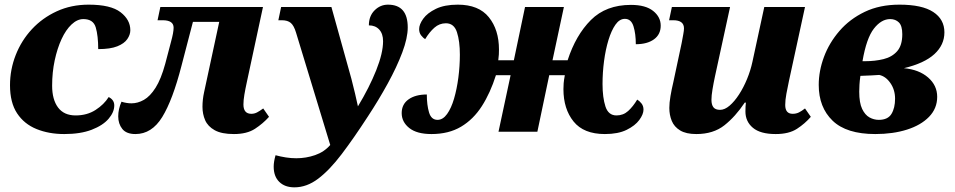

<svg xmlns="http://www.w3.org/2000/svg" viewBox="-20 -566 4105 825"><path d="M256 10Q190 10 137 -11.5Q84 -33 53.5 -79Q23 -125 23 -200Q23 -267 47.5 -329.5Q72 -392 117 -440.5Q162 -489 224 -517.5Q286 -546 361 -546Q456 -546 498 -513.5Q540 -481 540 -436Q540 -417 527 -398Q514 -379 484 -367Q454 -355 402 -355Q402 -412 391.5 -448Q381 -484 338 -484Q312 -484 287.5 -461Q263 -438 244.5 -398Q226 -358 215 -306.5Q204 -255 204 -198Q204 -138 229.5 -104Q255 -70 305 -70Q354 -70 390.5 -93.5Q427 -117 447 -149Q471 -137 471 -113Q471 -84 446.5 -55.5Q422 -27 374 -8.5Q326 10 256 10Z M562 10Q523 10 505.5 -12Q488 -34 488 -66Q488 -97 502 -129Q524 -122 545 -122Q572 -122 598.5 -137Q625 -152 648.5 -189Q672 -226 690 -292L715 -387Q726 -427 726 -447Q726 -479 679 -479H657L669 -536H1110L1041 -215Q1034 -183 1030 -159Q1026 -135 1026 -117Q1026 -77 1060 -77Q1073 -77 1084.5 -83Q1096 -89 1111 -100L1136 -64Q1110 -35 1075.5 -12.5Q1041 10 985 10Q932 10 902.5 -6.5Q873 -23 861.5 -49.5Q850 -76 850 -107Q850 -138 857 -170L922 -472H809L760 -284Q722 -136 677 -63Q632 10 562 10Z M1245 239Q1204 239 1180 215.5Q1156 192 1156 150Q1156 129 1164 101Q1186 107 1208.5 110.5Q1231 114 1253 114Q1295 114 1334 100.5Q1373 87 1399 57L1252 -426Q1243 -456 1229.5 -467.5Q1216 -479 1191 -479H1176L1188 -536H1404L1475 -281Q1482 -258 1490 -227Q1498 -196 1505.5 -164.5Q1513 -133 1518 -109Q1567 -190 1596.5 -264Q1626 -338 1626 -389Q1626 -421 1609.5 -439Q1593 -457 1565 -457Q1565 -497 1589.5 -521.5Q1614 -546 1647 -546Q1732 -546 1732 -448Q1732 -403 1708.5 -340.5Q1685 -278 1646 -207Q1607 -136 1561 -66Q1500 28 1448 96.5Q1396 165 1347 202Q1298 239 1245 239Z M1834 10Q1771 10 1738.5 -16Q1706 -42 1706 -80Q1706 -118 1735.5 -139Q1765 -160 1814 -160Q1814 -115 1823.5 -83Q1833 -51 1860 -51Q1883 -51 1901 -76Q1919 -101 1931 -142Q1943 -183 1949.5 -232.5Q1956 -282 1956 -331Q1956 -389 1943.5 -427.5Q1931 -466 1896 -466Q1868 -466 1846.5 -447Q1825 -428 1807 -398Q1798 -403 1789.5 -414Q1781 -425 1781 -441Q1781 -461 1798.5 -485.5Q1816 -510 1853 -528Q1890 -546 1947 -546Q2037 -546 2080.5 -492Q2124 -438 2124 -353Q2124 -342 2123.5 -332Q2123 -322 2121 -307H2188L2236 -536H2403L2354 -307H2419Q2454 -415 2519 -480Q2584 -545 2691 -545Q2754 -545 2786.5 -519Q2819 -493 2819 -456Q2819 -418 2790 -397Q2761 -376 2712 -376Q2712 -421 2702 -453Q2692 -485 2665 -485Q2642 -485 2624.5 -460Q2607 -435 2594.5 -394Q2582 -353 2575.5 -303.5Q2569 -254 2569 -205Q2569 -147 2581.5 -108.5Q2594 -70 2629 -70Q2658 -70 2679 -89Q2700 -108 2718 -138Q2727 -133 2736 -122Q2745 -111 2745 -95Q2745 -75 2727 -50.5Q2709 -26 2672.5 -8Q2636 10 2579 10Q2488 10 2444.5 -44Q2401 -98 2401 -183Q2401 -196 2402 -208.5Q2403 -221 2407 -243H2340L2289 0H2122L2174 -243H2111Q2087 -167 2050.5 -110Q2014 -53 1961 -21.5Q1908 10 1834 10Z M2972 10Q2928 10 2902.5 -5.5Q2877 -21 2866.5 -46.5Q2856 -72 2856 -102Q2856 -124 2861 -153.5Q2866 -183 2873 -212L2909 -381Q2913 -403 2916 -419Q2919 -435 2919 -444Q2919 -479 2873 -479H2855L2867 -536H3117L3052 -237Q3046 -209 3041.5 -182Q3037 -155 3037 -137Q3037 -116 3045.5 -105Q3054 -94 3074 -94Q3094 -94 3115 -112Q3136 -130 3155.5 -160Q3175 -190 3190 -226.5Q3205 -263 3213 -300L3264 -536H3439L3370 -218Q3364 -190 3359 -163Q3354 -136 3354 -115Q3354 -77 3386 -77Q3401 -77 3413 -83Q3425 -89 3439 -100L3464 -64Q3439 -35 3404.5 -12.5Q3370 10 3313 10Q3247 10 3215 -17Q3183 -44 3183 -87Q3183 -99 3183.5 -108Q3184 -117 3185 -125H3180Q3140 -65 3092.5 -27.5Q3045 10 2972 10Z M3741 10Q3617 10 3557.5 -47.5Q3498 -105 3498 -201Q3498 -261 3520.5 -321.5Q3543 -382 3587 -433Q3631 -484 3695.5 -515Q3760 -546 3845 -546Q3942 -546 3990 -514.5Q4038 -483 4038 -427Q4038 -373 3995 -333.5Q3952 -294 3864 -273Q3929 -267 3968 -233Q4007 -199 4007 -150Q4007 -100 3972 -64Q3937 -28 3877 -9Q3817 10 3741 10ZM3805 -484Q3767 -484 3735 -443Q3703 -402 3686 -303H3697Q3740 -303 3776.5 -312Q3813 -321 3835 -346Q3857 -371 3857 -419Q3857 -455 3842.5 -469.5Q3828 -484 3805 -484ZM3756 -51Q3795 -51 3810.5 -76.5Q3826 -102 3826 -142Q3826 -180 3806 -209Q3786 -238 3758 -244Q3744 -243 3725 -242Q3706 -241 3677 -240Q3674 -219 3673 -202Q3672 -185 3672 -172Q3672 -124 3684.5 -98Q3697 -72 3716 -61.5Q3735 -51 3756 -51Z"/></svg>

Font: Noto Serif ExtraBold
Style: Italic
Weight: 800
Italic angle: -12°
Designer: Monotype Design Team
Foundry: Monotype Imaging Inc.
Version: Version 2.013